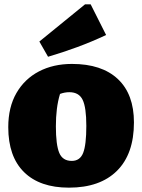

<svg xmlns="http://www.w3.org/2000/svg" viewBox="-20 -850 655 883"><path d="M297 13Q163 13 90.5 -58.5Q18 -130 18 -265Q18 -357 55.5 -422Q93 -487 159 -521.5Q225 -556 311 -556Q448 -556 522 -486.5Q596 -417 596 -287Q596 -142 518 -64.5Q440 13 297 13ZM310 -110Q348 -110 362.5 -147Q377 -184 377 -271Q377 -356 360 -391Q343 -426 299 -426Q277 -426 256 -418Q246 -385 241.5 -348Q237 -311 237 -269Q237 -184 252.5 -147Q268 -110 310 -110ZM201 -589 161 -659 371 -830H397L468 -689Q402 -658 335.5 -633.5Q269 -609 201 -589Z"/></svg>

Font: Piazzolla SC Black
Style: Regular
Weight: 900
Designer: Juan Pablo del Peral
Foundry: Huerta Tipografica
Version: Version 1.330